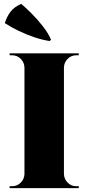

<svg xmlns="http://www.w3.org/2000/svg" viewBox="-20 -977 458 997"><path d="M312 -700V0H107V-700ZM110 -73V0H30V-10Q30 -10 36.5 -10Q43 -10 43 -10Q69 -10 87.5 -28.5Q106 -47 107 -73ZM110 -627H107Q106 -653 87.5 -671.5Q69 -690 43 -690Q43 -690 36.5 -690Q30 -690 30 -690V-700H110ZM309 -73H312Q313 -47 331.5 -28.5Q350 -10 376 -10Q376 -10 382 -10Q388 -10 389 -10V0H309ZM309 -627V-700H389V-690Q388 -690 382 -690Q376 -690 376 -690Q350 -690 331.5 -671.5Q313 -653 312 -627ZM245 -771 238 -764Q202 -769 160 -783Q118 -797 77.5 -816.5Q37 -836 5 -857Q16 -892 35 -916.5Q54 -941 90 -957Q113 -938 144 -907Q175 -876 203 -840Q231 -804 245 -771Z"/></svg>

Font: Cinzel Black
Style: Regular
Weight: 900
Designer: Natanael Gama
Version: Version 2.000